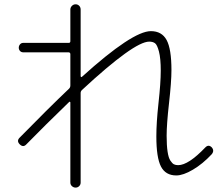

<svg xmlns="http://www.w3.org/2000/svg" viewBox="-20 -812 1040 894"><path d="M936.5 -126Q951.2 -140.6 965.8 -126Q979.5 -110.4 965.8 -93.8Q923.8 -48.8 878.4 -22Q833 4.9 800.8 4.9Q751 4.9 729.5 -36.6Q708 -78.1 708 -176.8Q708 -240.2 717.8 -330.1Q728.5 -426.8 728.5 -482.4Q728.5 -540 720.2 -571.8Q711.9 -603.5 701.7 -610.8Q691.4 -618.2 674.8 -618.2Q604.5 -618.2 361.3 -392.6Q355.5 -386.7 355.5 -378.9V38.1Q355.5 47.9 348.6 54.7Q341.8 61.5 332 61.5Q322.3 61.5 314.9 54.7Q307.6 47.9 307.6 38.1V-335Q307.6 -336.9 305.7 -337.9Q303.7 -338.9 302.7 -337.9Q184.6 -223.6 102.5 -139.6Q87.9 -124 71.8 -140.1Q55.7 -156.2 72.3 -171.9Q201.2 -303.7 301.8 -399.4Q307.6 -405.3 307.6 -414.1V-559.6Q307.6 -567.4 299.8 -568.4H87.9Q79.1 -568.4 73.2 -574.7Q67.4 -581.1 67.4 -589.8Q67.4 -598.6 73.2 -605.5Q79.1 -612.3 87.9 -612.3H299.8Q307.6 -612.3 307.6 -620.1V-767.6Q307.6 -777.3 314.9 -784.7Q322.3 -792 332 -792Q341.8 -792 348.6 -785.2Q355.5 -778.3 355.5 -767.6V-457Q355.5 -455.1 357.9 -453.6Q360.4 -452.1 361.3 -454.1Q596.7 -667 682.6 -667Q733.4 -667 755.9 -625.5Q778.3 -584 778.3 -485.4Q778.3 -431.6 767.1 -332.5Q755.9 -233.4 755.9 -179.7Q755.9 -134.8 760.3 -106Q764.6 -77.1 773.4 -64Q782.2 -50.8 790 -46.9Q797.9 -43 809.6 -43Q857.4 -43 936.5 -126Z"/></svg>

Font: Rounded Mgen+ 1m light
Style: Regular
Weight: 200
Designer: [Source Han Sans]
Ryoko NISHIZUKA  (kana & ideographs); Paul D. Hunt (Latin, Greek & Cyrillic); Wenlong ZHANG  (bopomofo
Version: Version 1.059.20150602